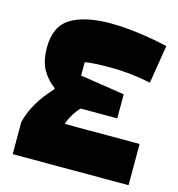

<svg xmlns="http://www.w3.org/2000/svg" viewBox="-98 -725 749 810"><g transform="rotate(15 276.5 -320.0)"><path d="M30 0V-140Q40 -183 64.5 -225Q89 -267 129 -310H309Q269 -277 244 -245Q219 -213 209 -180H536V0ZM202 -260 129 -310V-315Q98 -336 75.5 -373.5Q53 -411 53 -473Q53 -565 114 -602.5Q175 -640 287 -640Q342 -640 408 -631.5Q474 -623 538 -608L511 -441Q470 -450 423.5 -455Q377 -460 337 -460Q304 -460 271.5 -458.5Q239 -457 223 -453V-395L417 -365V-260Z"/></g></svg>

Font: Changa ExtraBold
Style: Regular
Weight: 800
Designer: Eduardo Rodriguez Tunni
Foundry: Eduardo Rodriguez Tunni
Version: Version 3.002; ttfautohint (v1.8.2)